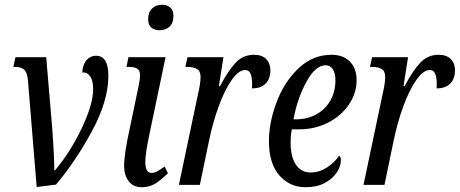

<svg xmlns="http://www.w3.org/2000/svg" viewBox="-20 -776 1930 806"><path d="M97 -442Q94 -472 81.5 -483.5Q69 -495 44 -495H36L45 -536H174L199 -240Q208 -119 208 -60H210Q274 -135 322.5 -236.5Q371 -338 371 -401Q371 -437 359 -455Q347 -473 325 -472Q328 -507 344 -524.5Q360 -542 383 -542Q435 -542 435 -458Q435 -352 365 -223.5Q295 -95 215 -1L134 9Z M602 -695Q602 -724 618 -740Q634 -756 660 -756Q681 -756 694.5 -744.5Q708 -733 708 -710Q708 -678 691 -663.5Q674 -649 650 -649Q628 -649 615 -660.5Q602 -672 602 -695ZM501 -79Q501 -131 526 -243L562 -416Q568 -445 568 -459Q568 -480 556.5 -487.5Q545 -495 522 -495H511L519 -536H675L608 -216Q590 -131 590 -96Q590 -50 616 -50Q628 -50 640.5 -57Q653 -64 671 -77L685 -49Q658 -22 633 -6Q608 10 575 10Q539 10 520 -15.5Q501 -41 501 -79Z M811 -380Q822 -427 822 -452Q822 -478 807 -486.5Q792 -495 768 -495H758L767 -536H918L899 -415H904Q937 -478 968.5 -512Q1000 -546 1046 -546Q1080 -546 1097.5 -528Q1115 -510 1115 -481Q1115 -446 1095.5 -425.5Q1076 -405 1038 -405Q1040 -443 1033.5 -462.5Q1027 -482 1009 -482Q982 -482 952.5 -440Q923 -398 898 -329.5Q873 -261 857 -183L819 0H731Z M1109 -183Q1109 -262 1141 -347Q1173 -432 1233 -489Q1293 -546 1371 -546Q1421 -546 1449 -517.5Q1477 -489 1477 -439Q1477 -385 1445 -337.5Q1413 -290 1357.5 -261.5Q1302 -233 1235 -233H1205Q1200 -208 1200 -177Q1200 -118 1222 -85Q1244 -52 1284 -52Q1320 -52 1352 -72.5Q1384 -93 1403 -122Q1411 -119 1411 -103Q1411 -79 1394 -52.5Q1377 -26 1343.5 -8Q1310 10 1263 10Q1196 10 1152.5 -40Q1109 -90 1109 -183ZM1222 -275Q1269 -275 1307 -295.5Q1345 -316 1366.5 -353.5Q1388 -391 1388 -439Q1388 -469 1377 -485.5Q1366 -502 1347 -502Q1304 -502 1266 -432Q1228 -362 1212 -275Z M1586 -380Q1597 -427 1597 -452Q1597 -478 1582 -486.5Q1567 -495 1543 -495H1533L1542 -536H1693L1674 -415H1679Q1712 -478 1743.5 -512Q1775 -546 1821 -546Q1855 -546 1872.5 -528Q1890 -510 1890 -481Q1890 -446 1870.5 -425.5Q1851 -405 1813 -405Q1815 -443 1808.5 -462.5Q1802 -482 1784 -482Q1757 -482 1727.5 -440Q1698 -398 1673 -329.5Q1648 -261 1632 -183L1594 0H1506Z"/></svg>

Font: Noto Serif Cond
Style: Italic
Weight: 400
Width: 3
Italic angle: -12°
Designer: Monotype Design Team
Foundry: Monotype Imaging Inc.
Version: Version 1.001